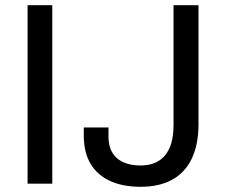

<svg xmlns="http://www.w3.org/2000/svg" viewBox="-20 -706 867 738"><path d="M86 0V-686H181V0ZM521 12Q452 12 403 -10.5Q354 -33 328 -76.5Q302 -120 302 -186V-216H397V-181Q397 -127 429 -98.5Q461 -70 521 -70Q582 -70 614.5 -109Q647 -148 647 -225V-686H743V-230Q743 -149 716.5 -95Q690 -41 640.5 -14.5Q591 12 521 12Z"/></svg>

Font: Archivo SemiBold
Style: Regular
Weight: 400
Version: Version 2.001